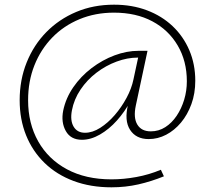

<svg xmlns="http://www.w3.org/2000/svg" viewBox="-20 -623 918 820"><path d="M456 177Q367 177 294.5 150Q222 123 170.5 73Q119 23 91.5 -45Q64 -113 64 -195Q64 -282 94 -356.5Q124 -431 178 -486Q232 -541 305.5 -572Q379 -603 467 -603Q544 -603 607.5 -579Q671 -555 717 -511.5Q763 -468 788.5 -408.5Q814 -349 814 -278Q814 -224 797.5 -178.5Q781 -133 753 -99.5Q725 -66 689.5 -47.5Q654 -29 615 -29Q561 -29 535.5 -68.5Q510 -108 527 -177L548 -252L573 -283Q562 -237 537.5 -191.5Q513 -146 479.5 -108.5Q446 -71 407 -48.5Q368 -26 330 -26Q282 -26 261 -63.5Q240 -101 250 -151Q261 -204 293 -250.5Q325 -297 371 -332Q417 -367 469 -386.5Q521 -406 572 -406H610L560 -172Q549 -120 566.5 -91Q584 -62 624 -62Q658 -62 686 -80Q714 -98 734.5 -128.5Q755 -159 766.5 -197Q778 -235 778 -276Q778 -362 739 -428.5Q700 -495 630.5 -532Q561 -569 467 -569Q387 -569 319.5 -541Q252 -513 203 -462.5Q154 -412 127 -344Q100 -276 100 -195Q100 -96 143 -19.5Q186 57 266 100Q346 143 456 143Q508 143 562.5 133Q617 123 667 102L680 130Q626 152 571 164.5Q516 177 456 177ZM343 -56Q375 -56 408 -77Q441 -98 470 -131.5Q499 -165 520.5 -205Q542 -245 550 -284L573 -391L589 -377H568Q524 -377 478 -360Q432 -343 392 -312.5Q352 -282 324 -240.5Q296 -199 287 -151Q279 -108 294.5 -82Q310 -56 343 -56Z"/></svg>

Font: Ysabeau ExtraLight
Style: Italic
Weight: 250
Italic angle: -12°
Version: Version 2.000;gftools[0.9.27.dev2+g8671c4b]